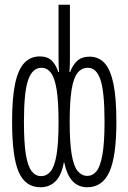

<svg xmlns="http://www.w3.org/2000/svg" viewBox="-20 -780 540 810"><path d="M151 10Q87 10 59 -54Q31 -118 31 -268Q31 -368 44 -428Q57 -488 83 -515Q109 -542 148 -542Q181 -542 199 -523.5Q217 -505 226 -476H229Q228 -491 227.5 -503.5Q227 -516 227 -532V-760H275V-532Q275 -517 274.5 -503.5Q274 -490 273 -476H276Q286 -505 305.5 -523Q325 -541 358 -541Q396 -541 421 -514Q446 -487 458.5 -427Q471 -367 471 -266Q471 -120 441.5 -55Q412 10 348 10Q311 10 286.5 -15.5Q262 -41 250 -98Q240 -41 214.5 -15.5Q189 10 151 10ZM153 -37Q177 -37 193.5 -57Q210 -77 218.5 -126.5Q227 -176 227 -266Q227 -352 219 -401.5Q211 -451 195 -472.5Q179 -494 155 -494Q117 -494 99 -443.5Q81 -393 81 -267Q81 -179 89 -129Q97 -79 113.5 -58Q130 -37 153 -37ZM348 -38Q371 -38 387 -57.5Q403 -77 412 -127Q421 -177 421 -267Q421 -392 404 -443Q387 -494 351 -494Q324 -494 307 -472.5Q290 -451 282 -401Q274 -351 274 -266Q274 -178 282.5 -128Q291 -78 308 -58Q325 -38 348 -38Z"/></svg>

Font: Noto Sans Mono ExtraCondensed Light
Style: Regular
Weight: 300
Width: 2
Designer: Monotype Design Team
Foundry: Monotype Imaging Inc.
Version: Version 2.014; ttfautohint (v1.8.4.7-5d5b)